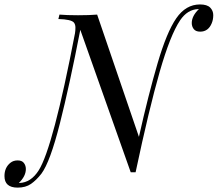

<svg xmlns="http://www.w3.org/2000/svg" viewBox="-92 -774 984 868"><path d="M24.9 -9.8Q24.9 22.5 -6.8 53.2H-3.9Q47.9 51.3 83 -3.9Q147.9 -106.9 247.1 -624Q249 -635.7 249 -649.4Q249 -663.1 242.2 -671.9Q230 -686.5 171.9 -688L176.8 -708Q209 -705.1 260.7 -705.1Q312.5 -705.1 347.2 -708L536.1 -155.3Q579.1 -347.2 620.4 -487.8Q661.6 -628.4 704.8 -691.2Q748 -753.9 812 -753.9Q844.2 -753.9 858.2 -739.7Q872.1 -725.6 872.1 -705.6Q872.1 -685.5 865.2 -668.9Q849.6 -630.9 813 -630.9Q793 -630.9 783.9 -642.6Q774.9 -654.3 774.9 -669.9Q774.9 -701.7 807.1 -732.9H804.2Q755.4 -731.4 722.2 -682.1Q677.7 -615.7 629.9 -449.2Q582 -282.7 521 4.9H499L271 -639.2Q222.7 -389.6 178.7 -215.8Q134.8 -42 95.2 11.2Q72.3 40.5 48.1 57.4Q23.9 74.2 -12.2 74.2Q-71.8 74.2 -71.8 22Q-71.8 -16.6 -44.9 -38.1Q-31.7 -48.8 -12.2 -48.8Q7.3 -48.8 16.1 -37.1Q24.9 -25.4 24.9 -9.8Z"/></svg>

Font: PlayfairDisplaySC-Italic
Style: Italic
Weight: 400
Italic angle: -14°
Designer: Claus Eggers Sørensen
Foundry: Claus Eggers Sørensen
Version: Version 1.004;PS 001.004;hotconv 1.0.70;makeotf.lib2.5.58329